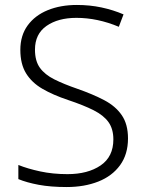

<svg xmlns="http://www.w3.org/2000/svg" viewBox="-20 -744 586 774"><path d="M496 -186Q496 -122 464 -78Q432 -34 376 -12Q320 10 249 10Q184 10 136 1Q88 -8 54 -22V-79Q91 -64 142 -53Q193 -42 252 -42Q334 -42 385.5 -77Q437 -112 437 -182Q437 -224 417.5 -251.5Q398 -279 357.5 -299.5Q317 -320 254 -341Q194 -361 151 -386Q108 -411 85 -448.5Q62 -486 62 -543Q62 -601 91.5 -641.5Q121 -682 172.5 -703Q224 -724 290 -724Q342 -724 389 -714Q436 -704 478 -686L459 -636Q373 -672 288 -672Q214 -672 167.5 -639.5Q121 -607 121 -544Q121 -498 141 -470.5Q161 -443 199 -424Q237 -405 292 -386Q355 -364 400.5 -340Q446 -316 471 -279.5Q496 -243 496 -186Z"/></svg>

Font: Noto Sans Light
Style: Regular
Weight: 300
Designer: Monotype Design Team
Foundry: Monotype Imaging Inc.
Version: Version 2.007